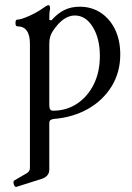

<svg xmlns="http://www.w3.org/2000/svg" viewBox="-20 -451 513 744"><path d="M44 273Q37 275 33.5 263Q30 251 36 248L84 220Q96 213 96 199V-281Q96 -349 47 -349Q40 -349 40 -362Q40 -375 47 -375Q61 -375 92.5 -389Q124 -403 149 -421Q162 -431 169 -431Q174 -431 174 -417Q172 -407 171.5 -398.5Q171 -390 171 -374L179 -372Q203 -399 229 -412Q255 -425 289 -425Q335 -425 370.5 -401.5Q406 -378 426 -336.5Q446 -295 446 -240Q446 -170 412 -115.5Q378 -61 320 -28.5Q262 4 188 10Q171 12 171 25V206Q171 232 142 242ZM185 -22Q238 -22 279 -49.5Q320 -77 343.5 -124.5Q367 -172 367 -234Q367 -302 339.5 -346.5Q312 -391 270 -391Q225 -391 185 -331Q171 -311 171 -282V-43Q171 -22 185 -22Z"/></svg>

Font: Junicode SmExp
Style: Regular
Weight: 400
Width: 6
Designer: Peter S. Baker
Version: Version 2.205; ttfautohint (v1.8.4)